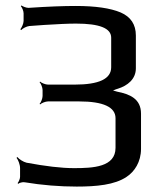

<svg xmlns="http://www.w3.org/2000/svg" viewBox="-20 -678 620 708"><path d="M415 -351C450 -362 481 -386 481 -426V-547C481 -588 462 -616 425 -632C387 -648 332 -656 259 -656C216 -656 158 -654 85 -649C77 -649 64 -654 59 -658L57 -655C61 -651 67 -638 67 -629V-601C67 -591 60 -576 55 -570L58 -567C63 -573 78 -581 88 -582L143 -586C192 -589 231 -591 260 -591C347 -591 390 -574 390 -539V-430C390 -387 345 -366 255 -366H157C148 -366 133 -372 128 -377L126 -375C131 -370 137 -355 137 -346V-324C137 -315 131 -300 126 -295L128 -293C133 -298 148 -304 157 -304H272C361 -304 406 -283 406 -242V-133C406 -62 324 -58 253 -58C206 -58 148 -65 78 -78C66 -81 50 -91 44 -99L41 -96C47 -89 54 -71 54 -58V-26C54 -19 49 -7 45 -3L47 0C51 -4 63 -7 70 -6C136 5 201 10 263 10C335 10 403 4 447 -26C476 -45 500 -81 500 -129V-259C500 -314 458 -331 412 -340C404 -342 394 -346 387 -346L388 -342C394 -342 406 -349 415 -351Z"/></svg>

Font: Gamestation Storm
Style: Regular
Weight: 400
Designer: Jonas Hecksher
Foundry: Jonas Hecksher, Playtypeª, e-types AS
Version: Version 1.003